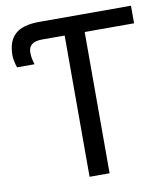

<svg xmlns="http://www.w3.org/2000/svg" viewBox="-81 -782 738 850"><g transform="rotate(-10 288.0 -357.0)"><path d="M253 0V-635H151Q90 -635 90 -587Q90 -571 93.5 -555.5Q97 -540 100 -533H21Q17 -544 13.5 -560Q10 -576 10 -588Q10 -653 44.5 -683.5Q79 -714 151 -714H565V-635H343V0Z"/></g></svg>

Font: Go Noto Kurrent-Regular
Style: Regular
Weight: 400
Designer: Monotype Design Team
Foundry: Monotype Imaging Inc.
Version: Version 2.012; ttfautohint (v1.8.4.7-5d5b)